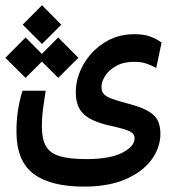

<svg xmlns="http://www.w3.org/2000/svg" viewBox="-45 -525 651 719"><path d="M269 173.8Q144 173.8 80.3 125.7Q16.6 77.6 16.6 -32.7Q16.6 -70.3 21.7 -107.7Q26.9 -145 39.1 -185.1H126Q119.6 -143.6 115.7 -114.5Q111.8 -85.4 111.8 -52.2Q111.8 -4.9 126.7 21.7Q141.6 48.3 178.2 59.6Q214.8 70.8 278.8 70.8Q366.2 70.8 412.6 47.1Q459 23.4 459 -6.8Q459 -23.9 441.4 -33Q423.8 -42 368.2 -54.2Q298.8 -69.3 268.8 -97.2Q238.8 -125 238.8 -179.2Q238.8 -232.9 267.1 -283Q295.4 -333 345 -365Q394.5 -397 459 -397Q492.7 -397 516.6 -388.4Q540.5 -379.9 560.1 -365.7L540 -270.5Q522.5 -280.3 503.2 -286.9Q483.9 -293.5 457.5 -293.5Q417.5 -293.5 390.1 -278.1Q362.8 -262.7 348.9 -241Q335 -219.2 335 -199.7Q335 -183.1 343.5 -173.1Q352.1 -163.1 374.5 -155Q397 -147 439 -135.7Q488.8 -122.6 513.9 -106.4Q539.1 -90.3 547.4 -70.1Q555.7 -49.8 555.7 -23.9Q555.7 26.9 523.2 72Q490.7 117.2 427 145.5Q363.3 173.8 269 173.8ZM172.9 -233.4 111.8 -294.4 50.8 -233.4 -24.9 -308.6 50.8 -384.8 111.8 -323.2 172.9 -384.8 248.5 -308.6ZM112.3 -360.4 40 -432.6 112.3 -505.4 184.6 -432.6Z"/></svg>

Font: CaskaydiaMono NF
Style: Regular
Weight: 400
Designer: Aaron Bell
Foundry: Saja Typeworks
Version: Version 2111.001; ttfautohint (v1.8.4);Nerd Fonts 3.1.1